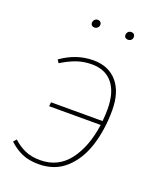

<svg xmlns="http://www.w3.org/2000/svg" viewBox="-135 -796 736 889"><g transform="rotate(20 233.0 -351.0)"><path d="M398 -340Q398 -246 373 -166.5Q348 -87 295 -38.5Q242 10 162 10Q114 10 80 -5Q46 -20 16 -48L29 -63Q56 -38 87.5 -24Q119 -10 162 -10Q250 -10 302.5 -78Q355 -146 371 -259H117L119 -279H373Q376 -311 376 -338Q376 -421 340 -465Q304 -509 238 -509Q197 -509 162 -496.5Q127 -484 90 -461L80 -476Q154 -529 238 -529Q313 -529 355.5 -479.5Q398 -430 398 -340ZM171 -690Q171 -699 177 -705.5Q183 -712 192 -712Q201 -712 206 -707Q211 -702 211 -694Q211 -686 204.5 -679.5Q198 -673 189 -673Q181 -673 176 -677.5Q171 -682 171 -690ZM336 -690Q336 -699 342 -705.5Q348 -712 358 -712Q366 -712 371 -707Q376 -702 376 -694Q376 -685 370 -679Q364 -673 354 -673Q346 -673 341 -677.5Q336 -682 336 -690Z"/></g></svg>

Font: FiraGO Thin
Style: Italic
Weight: 100
Italic angle: -8°
Designer: bBox Type GmbH
Foundry: bBox Type GmbH
Version: Version 1.001